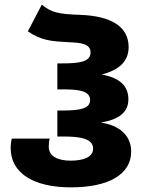

<svg xmlns="http://www.w3.org/2000/svg" viewBox="-20 -797 624 827"><path d="M285 10C449 10 545 -46 545 -145C545 -214 493 -258 414 -269C493 -282 533 -314 533 -369C533 -428 495 -462 418 -476C495 -496 534 -534 534 -594C534 -682 460 -728 326 -733C230 -736 200 -744 160 -777L100 -662C158 -622 202 -619 279 -615C330 -613 370 -608 370 -571C370 -531 323 -524 250 -524H227V-412H251C319 -412 368 -406 368 -366C368 -332 333 -321 250 -321H227V-209H253C323 -209 381 -201 381 -157C381 -118 335 -105 284 -105C229 -105 190 -124 190 -165C190 -177 191 -189 194 -200H31C28 -189 26 -175 26 -159C26 -51 125 10 285 10Z"/></svg>

Font: Noto Sans Georgian SemiCondensed Extra
Style: Regular
Weight: 800
Width: 4
Designer: Monotype Design Team
Foundry: Monotype Imaging Inc.
Version: Version 1.901